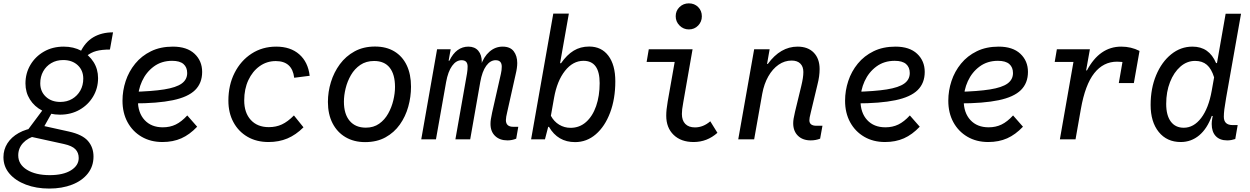

<svg xmlns="http://www.w3.org/2000/svg" viewBox="-48 -810 7268 1116"><path d="M238 286Q163 286 102.8 263.2Q42.5 240.5 7.2 199.5Q-28 158.5 -28 103.5Q-28 59.5 -5 23.2Q18 -13 60.8 -37Q103.5 -61 163 -68.5L165 -23Q113.5 -9 85.8 21.2Q58 51.5 58 93Q58 145.5 108.5 176.8Q159 208 241 208Q319.5 208 364.5 180Q409.5 152 409.5 108.5Q409.5 77.5 390.2 57.5Q371 37.5 323.5 27L95.5 -23V-30.5L205.5 -178L259 -164.5L210 -77L352 -45.5Q431 -28 463.2 9.2Q495.5 46.5 495.5 100Q495.5 156.5 462.5 198.5Q429.5 240.5 371.2 263.2Q313 286 238 286ZM300.5 -143.5Q243 -143.5 197.5 -167Q152 -190.5 126 -231.8Q100 -273 100 -325Q100 -384 128.5 -432.5Q157 -481 207.2 -510Q257.5 -539 322.5 -539Q379.5 -539 424.5 -515Q469.5 -491 495.8 -449.5Q522 -408 522 -356Q522 -297 493.2 -248.8Q464.5 -200.5 414.5 -172Q364.5 -143.5 300.5 -143.5ZM302.5 -217.5Q341.5 -217.5 371.5 -235.2Q401.5 -253 418.8 -283.5Q436 -314 436 -353Q436 -401 403.8 -431Q371.5 -461 319.5 -461Q280 -461 250 -443.2Q220 -425.5 203 -395Q186 -364.5 186 -326Q186 -278 218.5 -247.8Q251 -217.5 302.5 -217.5ZM453.5 -483 418 -504.5Q446 -565 494.5 -593.5Q543 -622 609 -622L591 -522Q543.5 -522 511.8 -513.5Q480 -505 453.5 -483Z M896 15.5Q827.5 15.5 775 -15.2Q722.5 -46 693.2 -100Q664 -154 664 -224.5Q664 -283 682.5 -339Q701 -395 738 -440.2Q775 -485.5 829.8 -512.2Q884.5 -539 957 -539Q1038.5 -539 1082.8 -497.5Q1127 -456 1127 -392Q1127 -327 1086 -286.5Q1045 -246 956.8 -227.5Q868.5 -209 726.5 -209L720 -276Q836 -279 906.2 -290.2Q976.5 -301.5 1008.2 -324.5Q1040 -347.5 1040 -385.5Q1040 -419 1018.5 -437.8Q997 -456.5 952.5 -456.5Q891 -456.5 846.2 -423.5Q801.5 -390.5 777.5 -338Q753.5 -285.5 753.5 -226.5Q753.5 -154.5 792.5 -112.2Q831.5 -70 898.5 -70Q940 -70 973.5 -86.2Q1007 -102.5 1040.5 -139L1098 -73.5Q1054.5 -27.5 1006 -6Q957.5 15.5 896 15.5Z M1513 15.5Q1443 15.5 1390.5 -15Q1338 -45.5 1308.8 -99.8Q1279.5 -154 1279.5 -225Q1279.5 -315.5 1315.5 -386.5Q1351.5 -457.5 1414.2 -498.2Q1477 -539 1557.5 -539Q1640.5 -539 1691.5 -494.2Q1742.5 -449.5 1752 -369.5L1662 -358Q1650.5 -455 1555 -455Q1502.5 -455 1461 -425.2Q1419.5 -395.5 1395.5 -344Q1371.5 -292.5 1371.5 -226.5Q1371.5 -154.5 1409.8 -112.8Q1448 -71 1514.5 -71Q1556.5 -71 1590.5 -86.8Q1624.5 -102.5 1660.5 -139L1716 -70Q1672 -26 1622.5 -5.2Q1573 15.5 1513 15.5Z M2074 16Q2009.5 16 1960.8 -12.5Q1912 -41 1885 -93.5Q1858 -146 1858 -217.5Q1858 -276 1875.5 -333Q1893 -390 1927.5 -436.8Q1962 -483.5 2013.2 -511.5Q2064.5 -539.5 2131.5 -539.5Q2197.5 -539.5 2244.2 -511.2Q2291 -483 2316 -430.8Q2341 -378.5 2341 -306Q2341 -247 2325 -189.8Q2309 -132.5 2276 -86Q2243 -39.5 2192.8 -11.8Q2142.5 16 2074 16ZM2078.5 -68Q2123.5 -68 2155.8 -90.8Q2188 -113.5 2208.2 -149.8Q2228.5 -186 2238.2 -227Q2248 -268 2248 -304.5Q2248 -377.5 2217.2 -416.5Q2186.5 -455.5 2126.5 -455.5Q2080 -455.5 2046.5 -432.8Q2013 -410 1992 -373.8Q1971 -337.5 1961 -296.5Q1951 -255.5 1951 -219Q1951 -147 1984.5 -107.5Q2018 -68 2078.5 -68Z M2902 6Q2856.5 6 2829.8 -19.8Q2803 -45.5 2803 -89.5Q2803 -102.5 2805 -116.5Q2807 -130.5 2812.5 -156L2863.5 -381Q2868.5 -402.5 2868.5 -422.5Q2868.5 -460 2833 -460Q2802 -460 2778.2 -427.5Q2754.5 -395 2743.5 -333L2685 0H2599L2666.5 -383Q2668.5 -394 2669.2 -404.2Q2670 -414.5 2670 -423.5Q2670 -460 2635 -460Q2603.5 -460 2579.8 -427Q2556 -394 2545 -333L2486 0H2400.5L2492.5 -523.5H2571.5L2554 -425.5L2527 -457H2564Q2584 -498.5 2612 -518.8Q2640 -539 2674.5 -539Q2711.5 -539 2732 -515Q2752.5 -491 2752.5 -449.5Q2752.5 -440 2751 -425L2746.5 -429Q2764 -481 2797.5 -510Q2831 -539 2873.5 -539Q2917.5 -539 2938 -512Q2958.5 -485 2958.5 -443.5Q2958.5 -430 2956.2 -413.8Q2954 -397.5 2950 -381.5L2900 -158Q2896.5 -143.5 2894.5 -132Q2892.5 -120.5 2892.5 -112Q2892.5 -73 2935.5 -73H2964.5L2952.5 -4Q2928 6 2902 6Z M3294.5 16Q3194.5 16 3143 -72.5H3121L3145 -98.5L3119.5 0H3039L3168 -731H3258.5L3204.5 -426L3174 -442.5H3213Q3247 -491.5 3286.5 -515.5Q3326 -539.5 3376.5 -539.5Q3448 -539.5 3488.2 -486Q3528.5 -432.5 3528.5 -337.5Q3528.5 -235 3498.2 -155Q3468 -75 3415.2 -29.5Q3362.5 16 3294.5 16ZM3268.5 -67Q3320.5 -67 3358.5 -100.8Q3396.5 -134.5 3417 -193.5Q3437.5 -252.5 3437.5 -327Q3437.5 -456.5 3343.5 -456.5Q3282 -456.5 3236 -398.2Q3190 -340 3172.5 -241.5L3154 -137Q3172 -103.5 3202.2 -85.2Q3232.5 -67 3268.5 -67Z M3983.5 15.5Q3910.5 15.5 3867.5 -26Q3824.5 -67.5 3824.5 -137.5Q3824.5 -155 3826.5 -174.5Q3828.5 -194 3833 -220L3878 -475L3895.5 -450H3710.5L3723 -523.5H3977.5L3923.5 -215Q3919 -190 3917.2 -175.2Q3915.5 -160.5 3915.5 -147.5Q3915.5 -110 3935.2 -89.8Q3955 -69.5 3991.5 -69.5Q4039.5 -69.5 4080.5 -105L4122 -38Q4062 15.5 3983.5 15.5ZM3956 -639Q3924.5 -639 3902 -661.5Q3879.5 -684 3879.5 -715.5Q3879.5 -747.5 3901.8 -769Q3924 -790.5 3956 -790.5Q3988.5 -790.5 4010 -769Q4031.5 -747.5 4031.5 -715Q4031.5 -684 4010 -661.5Q3988.5 -639 3956 -639Z M4664.5 6Q4617.5 6 4590 -21Q4562.5 -48 4562.5 -93.5Q4562.5 -106 4564.8 -120.2Q4567 -134.5 4573 -160L4609.5 -310.5Q4615.5 -335.5 4618.5 -355.2Q4621.5 -375 4621.5 -391.5Q4621.5 -423 4603.8 -440.5Q4586 -458 4553.5 -458Q4512.5 -458 4477.5 -433.8Q4442.5 -409.5 4417.8 -366Q4393 -322.5 4382.5 -265L4335.5 0H4243L4335.5 -523.5H4425.5L4406 -412.5L4378.5 -438.5H4415Q4488.5 -539 4588 -539Q4648 -539 4682 -504Q4716 -469 4716 -408.5Q4716 -388 4713 -365.8Q4710 -343.5 4703 -316L4665 -157.5Q4660 -137 4658.2 -127.5Q4656.5 -118 4656.5 -111Q4656.5 -79 4697.5 -79H4732.5L4719 -4Q4693.5 6 4664.5 6Z M5096 15.5Q5027.5 15.5 4975 -15.2Q4922.5 -46 4893.2 -100Q4864 -154 4864 -224.5Q4864 -283 4882.5 -339Q4901 -395 4938 -440.2Q4975 -485.5 5029.8 -512.2Q5084.5 -539 5157 -539Q5238.5 -539 5282.8 -497.5Q5327 -456 5327 -392Q5327 -327 5286 -286.5Q5245 -246 5156.8 -227.5Q5068.5 -209 4926.5 -209L4920 -276Q5036 -279 5106.2 -290.2Q5176.5 -301.5 5208.2 -324.5Q5240 -347.5 5240 -385.5Q5240 -419 5218.5 -437.8Q5197 -456.5 5152.5 -456.5Q5091 -456.5 5046.2 -423.5Q5001.5 -390.5 4977.5 -338Q4953.5 -285.5 4953.5 -226.5Q4953.5 -154.5 4992.5 -112.2Q5031.5 -70 5098.5 -70Q5140 -70 5173.5 -86.2Q5207 -102.5 5240.5 -139L5298 -73.5Q5254.5 -27.5 5206 -6Q5157.5 15.5 5096 15.5Z M5696 15.5Q5627.5 15.5 5575 -15.2Q5522.5 -46 5493.2 -100Q5464 -154 5464 -224.5Q5464 -283 5482.5 -339Q5501 -395 5538 -440.2Q5575 -485.5 5629.8 -512.2Q5684.5 -539 5757 -539Q5838.5 -539 5882.8 -497.5Q5927 -456 5927 -392Q5927 -327 5886 -286.5Q5845 -246 5756.8 -227.5Q5668.5 -209 5526.5 -209L5520 -276Q5636 -279 5706.2 -290.2Q5776.5 -301.5 5808.2 -324.5Q5840 -347.5 5840 -385.5Q5840 -419 5818.5 -437.8Q5797 -456.5 5752.5 -456.5Q5691 -456.5 5646.2 -423.5Q5601.5 -390.5 5577.5 -338Q5553.5 -285.5 5553.5 -226.5Q5553.5 -154.5 5592.5 -112.2Q5631.5 -70 5698.5 -70Q5740 -70 5773.5 -86.2Q5807 -102.5 5840.5 -139L5898 -73.5Q5854.5 -27.5 5806 -6Q5757.5 15.5 5696 15.5Z M6112.5 0 6196 -476 6213.5 -450H6082.5L6095 -523.5H6287L6262.5 -386L6247 -401H6270Q6343.5 -539 6469 -539Q6527 -539 6575.5 -514L6541 -426.5Q6517.5 -440 6495.5 -445.8Q6473.5 -451.5 6444.5 -451.5Q6365.5 -451.5 6312.5 -384.8Q6259.5 -318 6234.5 -176L6203.5 0ZM6455 -327 6485 -499.5 6575.5 -514 6542.5 -327Z M6815 15.5Q6734.5 15.5 6687.2 -43Q6640 -101.5 6640 -200Q6640 -296 6672 -372.8Q6704 -449.5 6759.2 -494.2Q6814.5 -539 6883 -539Q6932 -539 6966 -515.2Q7000 -491.5 7020.5 -443.5H7058.5L7019.5 -408L7076 -730H7165.5L7079 -242Q7071.5 -199.5 7068.5 -174.8Q7065.5 -150 7065.5 -131.5Q7065.5 -83 7116.5 -83H7146L7132 -2Q7121 1.5 7109.5 3.8Q7098 6 7085 6Q7042 6 7018.5 -19Q6995 -44 6995 -89.5Q6995 -102.5 6998.2 -121.5Q7001.5 -140.5 7008 -170.5L7033 -129.5L6995.5 -136.5Q6969 -62.5 6922.5 -23.5Q6876 15.5 6815 15.5ZM6832.5 -67.5Q6890.5 -67.5 6933.8 -124.2Q6977 -181 6995 -282L7009 -360.5Q6993.5 -410.5 6967 -433.2Q6940.5 -456 6898.5 -456Q6851 -456 6813 -422.8Q6775 -389.5 6752.8 -333Q6730.5 -276.5 6730.5 -206Q6730.5 -139.5 6757.2 -103.5Q6784 -67.5 6832.5 -67.5Z"/></svg>

Font: Google Sans Code
Style: Italic
Weight: 400
Italic angle: -10°
Monospace: yes
Designer: Google Sans Code Authors
Foundry: Google LLC
Version: Version 6.000